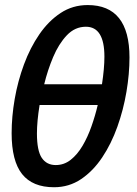

<svg xmlns="http://www.w3.org/2000/svg" viewBox="-20 -745 553 774"><path d="M197.8 9.8Q111.3 9.8 69.1 -43.2Q26.9 -96.2 26.9 -208Q26.9 -274.4 39.3 -346.2Q51.8 -418 76.7 -485.4Q101.6 -552.7 138.7 -606.7Q175.8 -660.6 224.4 -692.6Q272.9 -724.6 333.5 -724.6Q502 -724.6 502 -513.2Q502 -446.8 489.7 -374.5Q477.5 -302.2 453.1 -233.9Q428.7 -165.5 392.1 -110.6Q355.5 -55.7 306.9 -22.9Q258.3 9.8 197.8 9.8ZM158.2 -405.3H391.1Q400.9 -469.7 400.9 -516.6Q400.9 -637.2 326.2 -637.2Q282.2 -637.2 249.5 -602.8Q216.8 -568.4 194.3 -515.1Q171.9 -461.9 158.2 -405.3ZM204.6 -79.6Q238.3 -79.6 265.1 -100.8Q292 -122.1 312.7 -157.2Q333.5 -192.4 348.6 -235.4Q363.8 -278.3 374 -321.8H139.6Q128.9 -255.4 128.9 -207Q128.9 -137.7 148.4 -108.6Q168 -79.6 204.6 -79.6Z"/></svg>

Font: Open Sans Condensed SemiBold
Style: Italic
Weight: 600
Width: 3
Italic angle: -12°
Designer: Monotype Design Team
Foundry: Monotype Imaging Inc.
Version: Version 3.000; ttfautohint (v1.8.4)